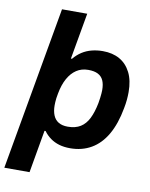

<svg xmlns="http://www.w3.org/2000/svg" viewBox="-111 -793 815 1042"><g transform="rotate(10 297.0 -272.5)"><path d="M-14 178 145 -723H284L239 -468H245Q265 -492 289 -507.5Q313 -523 342 -530.5Q371 -538 403 -538Q457 -538 496 -516Q535 -494 557 -450.5Q579 -407 579 -343Q579 -323 577 -300.5Q575 -278 570 -253Q554 -165 520 -106Q486 -47 435 -17.5Q384 12 319 12Q285 12 258 4Q231 -4 209.5 -19.5Q188 -35 172 -57H166L125 178ZM286 -101Q328 -101 356 -118.5Q384 -136 401 -170.5Q418 -205 428 -256Q431 -273 432.5 -285.5Q434 -298 435 -309Q436 -320 436 -329Q436 -361 426.5 -382Q417 -403 396.5 -413.5Q376 -424 343 -424Q306 -424 278 -405.5Q250 -387 231 -352.5Q212 -318 203 -269Q200 -255 198.5 -242.5Q197 -230 196.5 -220.5Q196 -211 196 -202Q196 -171 205.5 -148Q215 -125 235 -113Q255 -101 286 -101Z"/></g></svg>

Font: Archivo SemiBold
Style: Bold Italic
Weight: 700
Italic angle: -10°
Version: Version 2.001